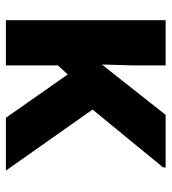

<svg xmlns="http://www.w3.org/2000/svg" viewBox="14 -582 568 635"><g transform="rotate(90 297.5 -264.0)"><path d="M46.4 0V-528.3H195.8V-421.9L192.9 -317.4L359.4 -528.3H533.2V-520L341.8 -286.6L543 -1V0H369.1L225.6 -204.6L195.8 -171.9V0Z"/></g></svg>

Font: Comme Black
Style: Regular
Weight: 900
Version: Version 1.000;gftools[0.9.27]